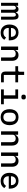

<svg xmlns="http://www.w3.org/2000/svg" viewBox="2480 -3268 801 5800"><g transform="rotate(90 2880.0 -368.5)"><path d="M66 0V-516H155V-451H160Q174 -487 197 -507.5Q220 -528 259 -528Q299 -528 322.5 -506Q346 -484 352 -445H356Q371 -484 397 -506Q423 -528 467 -528Q525 -528 549.5 -487Q574 -446 574 -362V0H485V-348Q485 -404 472 -426Q459 -448 428 -448Q400 -448 382.5 -429Q365 -410 365 -375V0H275V-348Q275 -404 262.5 -426Q250 -448 220 -448Q190 -448 172.5 -429.5Q155 -411 155 -375V0Z M721 -257Q721 -339 751 -400.5Q781 -462 836 -495Q891 -528 963 -528Q1034 -528 1087.5 -496Q1141 -464 1170 -406Q1199 -348 1199 -273V-233H826V-214Q826 -151 865.5 -111.5Q905 -72 972 -72Q1021 -72 1057.5 -93.5Q1094 -115 1116 -153L1182 -98Q1155 -48 1101 -18Q1047 12 971 12Q854 12 787.5 -60.5Q721 -133 721 -257ZM1093 -300V-310Q1093 -372 1057 -410.5Q1021 -449 963 -449Q903 -449 864.5 -409.5Q826 -370 826 -308V-300Z M1387 0V-516H1490V-429H1494Q1537 -528 1643 -528Q1723 -528 1770.5 -476Q1818 -424 1818 -332V0H1716V-316Q1716 -379 1687.5 -411Q1659 -443 1605 -443Q1558 -443 1524 -419.5Q1490 -396 1490 -352V0Z M2141 -128V-432H1980V-516H2096Q2124 -516 2135.5 -527.5Q2147 -539 2147 -568V-698H2244V-516H2468V-432H2244V-84H2468V0H2270Q2206 0 2173.5 -34.5Q2141 -69 2141 -128Z M2840 -671V-692Q2840 -718 2857 -733.5Q2874 -749 2912 -749Q2950 -749 2967 -733.5Q2984 -718 2984 -692V-671Q2984 -645 2967 -629.5Q2950 -614 2912 -614Q2874 -614 2857 -629.5Q2840 -645 2840 -671ZM2682 -84H2861V-432H2682V-516H2963V-84H3130V0H2682Z M3278 -258Q3278 -340 3307 -401Q3336 -462 3391 -495Q3446 -528 3520 -528Q3594 -528 3649 -495Q3704 -462 3733 -401Q3762 -340 3762 -258Q3762 -176 3733 -115Q3704 -54 3649 -21Q3594 12 3520 12Q3446 12 3391 -21Q3336 -54 3307 -115Q3278 -176 3278 -258ZM3520 -71Q3583 -71 3619 -109Q3655 -147 3655 -220V-296Q3655 -369 3619 -407Q3583 -445 3520 -445Q3457 -445 3421 -407Q3385 -369 3385 -296V-220Q3385 -147 3421 -109Q3457 -71 3520 -71Z M3947 0V-516H4050V-429H4054Q4097 -528 4203 -528Q4283 -528 4330.5 -476Q4378 -424 4378 -332V0H4276V-316Q4276 -379 4247.5 -411Q4219 -443 4165 -443Q4118 -443 4084 -419.5Q4050 -396 4050 -352V0Z M4587 0V-516H4690V-429H4694Q4737 -528 4843 -528Q4923 -528 4970.5 -476Q5018 -424 5018 -332V0H4916V-316Q4916 -379 4887.5 -411Q4859 -443 4805 -443Q4758 -443 4724 -419.5Q4690 -396 4690 -352V0Z M5201 -257Q5201 -339 5231 -400.5Q5261 -462 5316 -495Q5371 -528 5443 -528Q5514 -528 5567.5 -496Q5621 -464 5650 -406Q5679 -348 5679 -273V-233H5306V-214Q5306 -151 5345.5 -111.5Q5385 -72 5452 -72Q5501 -72 5537.5 -93.5Q5574 -115 5596 -153L5662 -98Q5635 -48 5581 -18Q5527 12 5451 12Q5334 12 5267.5 -60.5Q5201 -133 5201 -257ZM5573 -300V-310Q5573 -372 5537 -410.5Q5501 -449 5443 -449Q5383 -449 5344.5 -409.5Q5306 -370 5306 -308V-300Z"/></g></svg>

Font: Writer Medium
Style: Regular
Weight: 500
Monospace: yes
Designer: Mike Abbink, Paul van der Laan, Pieter van Rosmalen
Foundry: Bold Monday
Version: Version 2.001 2020